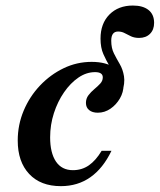

<svg xmlns="http://www.w3.org/2000/svg" viewBox="-20 -647 565 679"><path d="M375 -317.7Q386.3 -350 382.3 -372.6Q378.2 -395.2 366.9 -414.1Q355.6 -433.1 345.6 -455.6Q335.5 -478.2 335.5 -510.5Q335.5 -563.7 366.9 -595.6Q398.4 -627.4 450 -627.4Q485.5 -627.4 505.2 -611.7Q525 -596 525 -566.1Q525 -541.9 510.5 -527.4Q496 -512.9 471.8 -512.9Q455.6 -512.9 443.5 -518.5Q431.5 -524.2 421 -529.8Q410.5 -535.5 397.6 -535.5Q373.4 -535.5 373.4 -503.2Q373.4 -476.6 383.1 -457.7Q392.7 -438.7 403.6 -420.2Q414.5 -401.6 418.5 -377.4Q422.6 -353.2 411.3 -317.7ZM195.2 11.3Q123.4 11.3 83.1 -31.9Q42.7 -75 42.7 -150Q42.7 -205.6 63.7 -255.6Q84.7 -305.6 121.4 -344.4Q158.1 -383.1 204.8 -405.6Q251.6 -428.2 304 -428.2Q356.5 -428.2 386.7 -406Q416.9 -383.9 416.9 -346Q416.9 -321 404 -298.8Q391.1 -276.6 370.6 -262.5Q350 -248.4 325.8 -248.4Q306.5 -248.4 295.2 -257.7Q283.9 -266.9 283.9 -283.1Q283.9 -298.4 292.7 -310.1Q301.6 -321.8 313.7 -331.9Q325.8 -341.9 334.7 -351.6Q343.5 -361.3 343.5 -373.4Q343.5 -391.9 316.1 -391.9Q285.5 -391.9 257.3 -372.6Q229 -353.2 206.5 -320.6Q183.9 -287.9 170.6 -246.8Q157.3 -205.6 157.3 -161.3Q157.3 -106.5 177.8 -75.8Q198.4 -45.2 237.9 -45.2Q269.4 -45.2 294 -62.1Q318.5 -79 339.5 -113.7H374.2Q344.4 -51.6 299.6 -20.2Q254.8 11.3 195.2 11.3Z"/></svg>

Font: Playfair 9pt
Style: Bold Italic
Weight: 700
Italic angle: -15.6°
Designer: Claus Eggers Sørensen
Foundry: Claus Eggers Sørensen
Version: Version 2.203